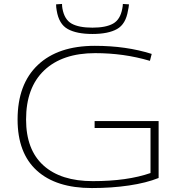

<svg xmlns="http://www.w3.org/2000/svg" viewBox="-20 -942 909 972"><path d="M69 -337Q69 -516 171.5 -613Q274 -710 460 -710Q619 -710 748 -669L739 -634Q671 -654 602.5 -663.5Q534 -673 462 -673Q296 -673 204 -586Q112 -499 112 -337Q112 -184 200 -104.5Q288 -25 450 -25Q624 -25 742 -66V-294H459V-329H783V-41Q721 -16 633 -3Q545 10 445 10Q264 10 166.5 -78.5Q69 -167 69 -337ZM448 -770Q368 -770 323 -795Q278 -820 267 -889Q264 -904 264 -920L294 -922Q294 -916 294.5 -910Q295 -904 296 -899Q306 -843 342.5 -822.5Q379 -802 448 -802Q516 -802 552.5 -822.5Q589 -843 599 -898Q600 -904 601 -910Q602 -916 602 -922L633 -920Q632 -912 631 -904Q630 -896 628 -889Q617 -820 572.5 -795Q528 -770 448 -770Z"/></svg>

Font: Georama Extended ExtraLight
Style: Regular
Weight: 200
Width: 7
Designer: Jean-Baptiste Levee
Foundry: Production Type
Version: Version 1.000